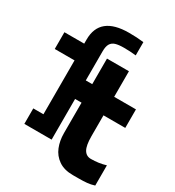

<svg xmlns="http://www.w3.org/2000/svg" viewBox="-211 -971 1020 1122"><g transform="rotate(30 299.0 -410.0)"><path d="M62 -189.5H130.5V-553H-3V-666H130.5V-693.5Q130.5 -852 326.5 -852Q357.5 -852 377 -850.8Q396.5 -849.5 425.5 -846.5V-757Q386 -761.5 345 -761.5Q308.5 -761.5 287.5 -755Q266.5 -748.5 256.2 -731.2Q246 -714 246 -681V-484.5H289.5V-657H437.5V-484.5H584.5V-359.5H437.5V-219Q437.5 -156 453.5 -129Q469.5 -102 500.5 -102Q554 -102 601 -116.5V20Q576 28 551.5 30.2Q527 32.5 491.5 32.5H457Q398 32.5 360.5 6.5Q323 -19.5 306.2 -61.5Q289.5 -103.5 289.5 -153.5V-359.5H246V-85H62Z"/></g></svg>

Font: JuliaMono Black
Style: Regular
Weight: 900
Monospace: yes
Designer: cormullion
Foundry: corm
Version: Version 0.054; ttfautohint (v1.8.4)